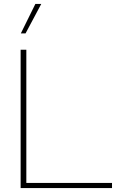

<svg xmlns="http://www.w3.org/2000/svg" viewBox="-20 -957 597 977"><path d="M160 -937H190L110 -787H86ZM114 -26H550V0H85V-704H114Z"/></svg>

Font: Prodigy Sans ExtraLight
Style: Regular
Weight: 200
Designer: Wei Huang
Foundry: Wei Huang
Version: Version 1.003; ttfautohint (v1.8.3)